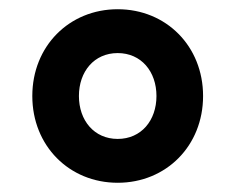

<svg xmlns="http://www.w3.org/2000/svg" viewBox="-20 -730 510 416"><path d="M235 -334C340 -334 420 -414 420 -522C420 -630 340 -710 235 -710C130 -710 50 -630 50 -522C50 -414 130 -334 235 -334ZM235 -429C184 -429 151 -469 151 -522C151 -575 184 -615 235 -615C286 -615 319 -575 319 -522C319 -469 286 -429 235 -429Z"/></svg>

Font: IBM Plex Thai Looped
Style: Bold
Weight: 700
Designer: Mike Abbink, Paul van der Laan, Pieter van Rosmalen, Ben Mitchell, Mark Frömberg
Foundry: Bold Monday
Version: Version 1.0